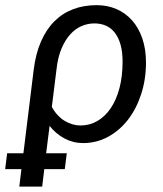

<svg xmlns="http://www.w3.org/2000/svg" viewBox="-72 -534 616 726"><path d="M16.5 45.5 55.5 -271Q63 -331 82.8 -376.5Q102.5 -422 133 -452.8Q163.5 -483.5 204 -499Q244.5 -514.5 293.5 -514.5Q334 -514.5 368.2 -499.8Q402.5 -485 427.2 -457.2Q452 -429.5 466 -389Q480 -348.5 480 -297.5Q480 -234.5 462.2 -179.2Q444.5 -124 412.8 -82.5Q381 -41 337.2 -17Q293.5 7 242 7Q204.5 7 171.8 -10.5Q139 -28 115.5 -58L102.5 45.5H180.5L173 105.5H95.5L87.5 171.5H1L9 105.5H-52.5L-45 45.5ZM124 -130Q133.5 -112 146.2 -98.5Q159 -85 173.2 -76.5Q187.5 -68 202.5 -63.8Q217.5 -59.5 232 -59.5Q267 -59.5 296.2 -76.5Q325.5 -93.5 346.8 -125Q368 -156.5 379.8 -201Q391.5 -245.5 391.5 -301Q391.5 -338 383.8 -365.2Q376 -392.5 362.2 -410.2Q348.5 -428 328.8 -436.8Q309 -445.5 285 -445.5Q259.5 -445.5 236 -435.2Q212.5 -425 193.5 -404Q174.5 -383 160.8 -350.8Q147 -318.5 142 -274.5Z"/></svg>

Font: Lato
Style: Italic
Weight: 400
Italic angle: -7°
Designer: Lukasz Dziedzic
Foundry: tyPoland Lukasz Dziedzic
Version: Version 2.007; 2014-02-27